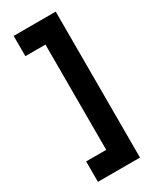

<svg xmlns="http://www.w3.org/2000/svg" viewBox="-210 -797 762 938"><g transform="rotate(-30 171.0 -327.5)"><path d="M45.9 -31.2H159.2V-625H45.9V-739.3H283.2V84H45.9Z"/></g></svg>

Font: Altinn-DIN Exp
Style: DINExp-Bold
Weight: 700
Width: 7
Designer: Charles Nix
Foundry: Altinn
Version: Version 2.00